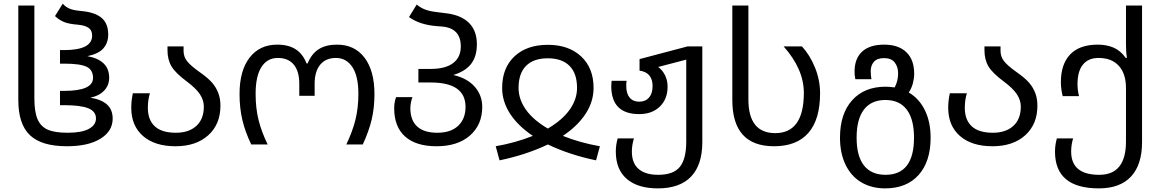

<svg xmlns="http://www.w3.org/2000/svg" viewBox="-20 -790 6351 1050"><path d="M346.2 9.8Q207 9.8 143.6 -50.8Q80.1 -111.3 80.1 -243.2V-759.8H168V-252Q168 -178.7 185.1 -138.7Q202.1 -98.6 240.2 -81.3Q278.3 -64 350.1 -64Q427.7 -64 466.3 -85.4Q504.9 -106.9 504.9 -142.1Q504.9 -180.7 462.9 -197.8Q420.9 -214.8 331.1 -214.8H308.1V-293H331.1Q488.8 -293 488.8 -363.8Q488.8 -407.7 453.9 -424.8Q418.9 -441.9 331.1 -441.9H308.1V-516.1H331.1Q483.9 -516.1 483.9 -595.2Q483.9 -623.5 465.1 -637.2Q446.3 -650.9 407.2 -654.8Q356.9 -658.7 330.1 -669.7Q303.2 -680.7 280.8 -702.1L323.2 -770Q338.4 -752.4 358.9 -743.4Q379.4 -734.4 410.6 -731.4L446.8 -727.1Q510.7 -717.3 541.3 -687Q571.8 -656.7 571.8 -601.1Q571.8 -556.2 545.7 -525.9Q519.5 -495.6 458 -482.9Q577.1 -460.9 577.1 -365.2Q577.1 -323.2 549.3 -294.2Q521.5 -265.1 474.1 -255.9Q535.6 -245.6 565.9 -217.8Q596.2 -189.9 596.2 -141.1Q596.2 -72.8 529.5 -31.5Q462.9 9.8 346.2 9.8Z M983.9 -536.1V-511.2Q983.9 -480 1002.9 -455.6Q1022 -431.2 1068.8 -397.9Q1118.2 -363.3 1140.1 -337.6Q1162.1 -312 1173.8 -281.2Q1185.5 -250.5 1185.5 -211.9Q1185.5 -110.4 1118.9 -50.3Q1052.2 9.8 939.9 9.8Q826.7 9.8 762.2 -46.1Q697.8 -102.1 697.8 -201.2Q697.8 -239.3 706.5 -279.8H799.8Q788.6 -244.1 788.6 -200.2Q788.6 -134.3 826.7 -99.1Q864.7 -64 941.9 -64Q1012.7 -64 1053.7 -101.3Q1094.7 -138.7 1094.7 -207Q1094.7 -241.7 1073.5 -274.2Q1052.2 -306.6 1002 -344.2Q940.9 -389.2 918.5 -426Q896 -462.9 896 -515.1V-536.1Z M1822.8 -545.9Q1919.9 -545.9 1973.9 -474.1Q2027.8 -402.3 2027.8 -275.9Q2027.8 -200.2 2012.5 -135.7Q1997.1 -71.3 1963.9 0H1874Q1908.2 -71.8 1924.1 -136.2Q1939.9 -200.7 1939.9 -276.9Q1939.9 -373.5 1907 -423.3Q1874 -473.1 1816.9 -473.1Q1761.7 -473.1 1731.2 -436.3Q1700.7 -399.4 1700.7 -332V-266.1H1616.7V-332Q1616.7 -399.9 1586.7 -436.5Q1556.6 -473.1 1499 -473.1Q1441.4 -473.1 1409.7 -423.3Q1377.9 -373.5 1377.9 -276.9Q1377.9 -197.3 1394.3 -132.6Q1410.6 -67.9 1443.8 0H1354Q1320.3 -69.8 1305.2 -135Q1290 -200.2 1290 -275.9Q1290 -403.8 1345 -474.9Q1399.9 -545.9 1496.1 -545.9Q1557.6 -545.9 1596.9 -520.5Q1636.2 -495.1 1656.7 -442.9H1662.1Q1684.1 -496.6 1723.4 -521.2Q1762.7 -545.9 1822.8 -545.9Z M2459 -379.9Q2535.2 -362.3 2576.2 -315.7Q2617.2 -269 2617.2 -205.1Q2617.2 -107.9 2550.3 -49.1Q2483.4 9.8 2367.2 9.8Q2254.9 9.8 2195.3 -43.5Q2135.7 -96.7 2135.7 -198.2Q2135.7 -230 2146 -258.8H2235.8Q2231.4 -249.5 2227.8 -231.7Q2224.1 -213.9 2224.1 -199.2Q2224.1 -131.8 2261.7 -97.9Q2299.3 -64 2371.1 -64Q2445.3 -64 2485.6 -102.1Q2525.9 -140.1 2525.9 -205.1Q2525.9 -338.9 2335.9 -338.9H2268.1V-413.1H2335.9Q2415.5 -413.1 2457.8 -444.8Q2500 -476.6 2500 -536.1Q2500 -636.7 2396 -645L2369.6 -647Q2274.4 -654.3 2216.8 -696.8L2258.8 -765.1Q2280.8 -746.6 2307.1 -737.1Q2333.5 -727.5 2371.1 -723.6L2424.8 -716.8Q2502.9 -706.5 2545.4 -664.1Q2587.9 -621.6 2587.9 -547.9Q2587.9 -481.4 2556.4 -440.7Q2524.9 -399.9 2459 -379.9Z M3226.1 -309.1Q3226.1 -234.9 3182.9 -168.2Q3139.6 -101.6 3058.1 -46.9Q3151.9 -9.3 3260.7 9.8L3239.7 86.9Q3092.8 56.2 2976.1 0Q2857.9 56.6 2711.9 86.9L2690.9 9.8Q2798.3 -8.8 2894 -46.9Q2812 -102.1 2769 -168.7Q2726.1 -235.4 2726.1 -309.1Q2726.1 -418.5 2793.5 -481.7Q2860.8 -544.9 2976.1 -544.9Q3090.3 -544.9 3158.2 -481.4Q3226.1 -418 3226.1 -309.1ZM2815.9 -309.1Q2815.9 -247.1 2856 -190.4Q2896 -133.8 2976.1 -86.9Q3056.2 -134.3 3095.9 -190.9Q3135.7 -247.6 3135.7 -309.1Q3135.7 -388.7 3094.5 -429.9Q3053.2 -471.2 2976.1 -471.2Q2897.9 -471.2 2856.9 -429.9Q2815.9 -388.7 2815.9 -309.1Z M3732.9 -463.9 3579.6 -423.8Q3604 -405.3 3617.4 -377.4Q3630.9 -349.6 3630.9 -315.9Q3630.9 -248.5 3588.6 -207.3Q3546.4 -166 3475.6 -166Q3322.8 -166 3322.8 -319.8L3324.7 -348.1H3406.7Q3404.8 -338.9 3404.8 -318.8Q3404.8 -278.8 3423.3 -256.3Q3441.9 -233.9 3475.6 -233.9Q3509.8 -233.9 3529.3 -256.3Q3548.8 -278.8 3548.8 -318.8Q3548.8 -393.6 3477.5 -403.8V-466.8L3739.7 -536.1H3820.8V-13.2Q3820.8 111.3 3759.3 175.8Q3697.8 240.2 3577.6 240.2Q3467.8 240.2 3407.7 188.5Q3347.7 136.7 3347.7 39.1Q3347.7 2.4 3357.9 -33.2H3446.8Q3435.5 3.4 3435.5 39.1Q3435.5 102.5 3472.7 134.3Q3509.8 166 3579.6 166Q3662.6 166 3697.8 122.8Q3732.9 79.6 3732.9 -16.1Z M4464.8 -279.8Q4464.8 -136.7 4401.1 -63.5Q4337.4 9.8 4212.9 9.8Q3984.9 9.8 3984.9 -243.2V-759.8H4072.8V-246.1Q4072.8 -62 4219.7 -62Q4376 -62 4376 -282.2Q4376 -411.6 4265.6 -536.1H4365.7Q4409.7 -488.3 4437.3 -419.9Q4464.8 -351.6 4464.8 -279.8Z M4573.7 -37.1Q4573.7 -168 4640.4 -241.9Q4707 -315.9 4823.7 -315.9Q4839.8 -315.9 4872.6 -312Q4891.6 -347.2 4891.6 -388.2Q4891.6 -424.8 4872.8 -448.5Q4854 -472.2 4815.4 -472.2Q4777.3 -472.2 4759.5 -452.4Q4741.7 -432.6 4741.7 -400.9Q4741.7 -377.9 4745.6 -356.9H4657.7Q4653.3 -377.4 4653.3 -397Q4653.3 -470.2 4695.1 -508.1Q4736.8 -545.9 4815.4 -545.9Q4893.6 -545.9 4936.5 -504.6Q4979.5 -463.4 4979.5 -386.2Q4979.5 -361.8 4972.2 -334Q4964.8 -306.2 4949.7 -284.2Q5007.3 -250.5 5038.3 -186.5Q5069.3 -122.6 5069.3 -37.1Q5069.3 93.3 5003.7 166.7Q4938 240.2 4820.3 240.2Q4746.6 240.2 4690.7 207.3Q4634.8 174.3 4604.2 111.1Q4573.7 47.9 4573.7 -37.1ZM4978.5 -37.1Q4978.5 -138.2 4938.7 -190.7Q4898.9 -243.2 4821.8 -243.2Q4745.1 -243.2 4704.8 -190.9Q4664.6 -138.7 4664.6 -37.1Q4664.6 64 4704.8 115Q4745.1 166 4822.8 166Q4978.5 166 4978.5 -37.1Z M5451.7 -536.1V-511.2Q5451.7 -480 5470.7 -455.6Q5489.7 -431.2 5536.6 -397.9Q5585.9 -363.3 5607.9 -337.6Q5629.9 -312 5641.6 -281.2Q5653.3 -250.5 5653.3 -211.9Q5653.3 -110.4 5586.7 -50.3Q5520 9.8 5407.7 9.8Q5294.4 9.8 5230 -46.1Q5165.5 -102.1 5165.5 -201.2Q5165.5 -239.3 5174.3 -279.8H5267.6Q5256.3 -244.1 5256.3 -200.2Q5256.3 -134.3 5294.4 -99.1Q5332.5 -64 5409.7 -64Q5480.5 -64 5521.5 -101.3Q5562.5 -138.7 5562.5 -207Q5562.5 -241.7 5541.3 -274.2Q5520 -306.6 5469.7 -344.2Q5408.7 -389.2 5386.2 -426Q5363.8 -462.9 5363.8 -515.1V-536.1Z M5791.5 -264.2Q5781.7 -304.2 5781.7 -340.8Q5781.7 -439.5 5832.8 -492.7Q5883.8 -545.9 5983.9 -545.9Q6031.2 -545.9 6069.3 -529.8Q6107.4 -513.7 6136.7 -473.1H6142.6Q6137.7 -504.4 6137.7 -547.9V-759.8H6225.6V-13.2Q6225.6 110.8 6165.3 175.5Q6105 240.2 5989.7 240.2Q5749.5 240.2 5749.5 39.1Q5749.5 2.4 5759.8 -33.2H5848.6Q5837.9 1.5 5837.9 39.1Q5837.9 166 5991.7 166Q6137.7 166 6137.7 -16.1V-308.1Q6137.7 -387.2 6098.4 -430.2Q6059.1 -473.1 5987.8 -473.1Q5931.6 -473.1 5902.1 -436.5Q5872.6 -399.9 5872.6 -330.1Q5872.6 -296.4 5880.9 -264.2Z"/></svg>

Font: NotoPenekeko
Style: Regular
Weight: 400
Designer: Monotype Design team
Foundry: Monotype Imaging Inc.
Version: Version 1.04